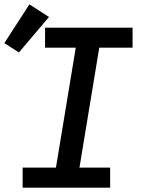

<svg xmlns="http://www.w3.org/2000/svg" viewBox="-52 -862 672 882"><path d="M52 0V-92H205L296 -643H155V-735H557V-643H404L313 -92H454V0ZM35 -621 -32 -664 83 -842 173 -784Z"/></svg>

Font: Iosevka Curly SmBdEx
Style: Italic
Weight: 600
Width: 7
Italic angle: -9°
Monospace: yes
Designer: Belleve Invis
Foundry: Belleve Invis
Version: Version 11.1.0; ttfautohint (v1.8.3)